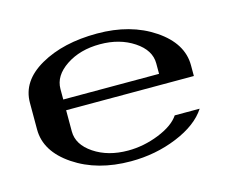

<svg xmlns="http://www.w3.org/2000/svg" viewBox="-76 -613 903 726"><g transform="rotate(-15 375.0 -250.0)"><path d="M667 -250H167V-167Q167 -115.2 221.7 -78.6Q276.4 -42 354.5 -42Q416 -42 475.6 -65.9Q535.2 -89.8 558.6 -125H656.2Q620.1 -69.3 535.6 -34.7Q451.2 0 354.5 0Q223.6 0 132.8 -61Q42 -122.1 42 -208V-312.5Q42 -397.5 131.8 -448.7Q221.7 -500 354.5 -500Q485.4 -500 576.2 -439Q667 -377.9 667 -292ZM167 -292H542V-333Q542 -384.8 486.8 -421.4Q431.6 -458 354.5 -458Q276.4 -458 221.7 -421.4Q167 -384.8 167 -333Z"/></g></svg>

Font: okolaks
Style: Bold
Weight: 600
Width: 8
Version: Version 000.6.0